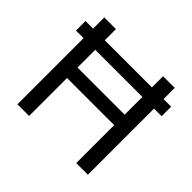

<svg xmlns="http://www.w3.org/2000/svg" viewBox="-169 -936 1141 1141"><g transform="rotate(45 402.0 -365.0)"><path d="M42 -556V-636H762V-556ZM600 0V-730H698V0ZM106 0V-730H204V0ZM184 -319V-407H620V-319Z"/></g></svg>

Font: SVN-Sora Variable
Style: Regular
Weight: 400
Designer: Jonathan Barnbrook, Julián Moncada
Foundry: Barnbrook Fonts
Version: Version 2.000 - Viet hoa boi STYLEno.1 Fonts